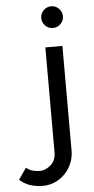

<svg xmlns="http://www.w3.org/2000/svg" viewBox="-184 -766 482 987"><g transform="rotate(-5 57.0 -272.0)"><path d="M-3 186Q-38 186 -68.5 176Q-99 166 -123 144L-82 85Q-68 98 -49.5 103Q-31 108 -13 108Q3 108 18 101.5Q33 95 45 84Q57 73 64 57Q71 41 71 23V-522H159V17Q159 54 145.5 85Q132 116 109.5 138.5Q87 161 58 173.5Q29 186 -3 186ZM63 -674Q63 -697 79.5 -713.5Q96 -730 119 -730Q142 -730 158.5 -713.5Q175 -697 175 -674Q175 -651 158.5 -634.5Q142 -618 119 -618Q96 -618 79.5 -634.5Q63 -651 63 -674Z"/></g></svg>

Font: Rising Sun
Style: Regular
Weight: 400
Designer: Matt McInerney, Pablo Impallari, Rodrigo Fuenzalida (Raleway font), Stephen Hutchings (Greek), Cristiano Sobral (main ch
Foundry: The Rising Sun Project Authors
Version: Version 4.327; ttfautohint (v1.8.4.7-5d5b-dirty)